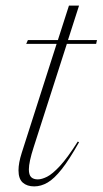

<svg xmlns="http://www.w3.org/2000/svg" viewBox="-20 -655 366 685"><path d="M100 -129.5Q83 -77 83 -50.5Q83 -31 91.2 -23Q99.5 -15 115 -15Q129 -15 148 -24.5Q167 -34 193.8 -62.8Q220.5 -91.5 257.5 -150L262 -147.5Q227.5 -86 200.5 -51.8Q173.5 -17.5 150 -3.8Q126.5 10 102 10Q76.5 10 61.2 -3.5Q46 -17 46 -47.5Q46 -73.5 57.5 -109.5L182 -498.5H73.5L79.5 -512H186.5L226 -635H262L222.5 -512H326L323 -498.5H218.5Z"/></svg>

Font: Newsreader Display ExtraLight
Style: Italic
Weight: 275
Italic angle: -17°
Designer: Hugues Gentile
Foundry: Production Type
Version: Version 1.002